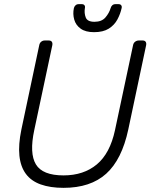

<svg xmlns="http://www.w3.org/2000/svg" viewBox="-20 -895 731 925"><path d="M286 10Q222 10 176 -6.5Q130 -23 104.5 -57.5Q79 -92 73.5 -145Q68 -198 83 -271L169 -677Q171 -688 178.5 -694Q186 -700 196 -700H214Q225 -700 229.5 -694Q234 -688 232 -677L145 -268Q121 -156 153 -103Q185 -50 286 -50Q383 -50 446.5 -103Q510 -156 534 -268L621 -677Q623 -688 631 -694Q639 -700 649 -700H667Q677 -700 681.5 -694Q686 -688 684 -677L598 -271Q567 -126 491.5 -58Q416 10 286 10ZM433 -740Q392 -740 368.5 -757Q345 -774 337.5 -801Q330 -828 336 -856Q338 -864 344 -869.5Q350 -875 359 -875H374Q383 -875 387 -869.5Q391 -864 389 -856Q385 -832 393 -811Q401 -790 435 -790Q470 -790 488 -811Q506 -832 513 -856Q515 -864 521 -869.5Q527 -875 536 -875H551Q560 -875 564 -869.5Q568 -864 566 -856Q560 -828 545.5 -801Q531 -774 504 -757Q477 -740 433 -740Z"/></svg>

Font: Rubik Light
Style: Italic
Weight: 300
Italic angle: -12°
Designer: Hubert and Fischer
Foundry: Hubert and Fischer
Version: Version 2.300;gftools[0.9.30]